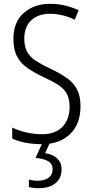

<svg xmlns="http://www.w3.org/2000/svg" viewBox="-20 -744 485 1004"><path d="M401 -189Q401 -95 346 -42.5Q291 10 200 10Q110 10 44 -19V-77Q76 -61 117.5 -51.5Q159 -42 200 -42Q269 -42 306.5 -81Q344 -120 344 -185Q344 -227 329.5 -253.5Q315 -280 284.5 -300Q254 -320 205 -342Q159 -364 124 -388Q89 -412 69.5 -448Q50 -484 50 -541Q50 -628 104 -676Q158 -724 242 -724Q285 -724 323 -714.5Q361 -705 391 -690L371 -641Q338 -657 305 -664.5Q272 -672 242 -672Q179 -672 143 -637.5Q107 -603 107 -543Q107 -499 122.5 -472Q138 -445 168 -425.5Q198 -406 241 -386Q292 -362 328 -337Q364 -312 382.5 -277Q401 -242 401 -189ZM302 141Q302 188 270 214Q238 240 183 240Q152 240 131 234V195Q152 201 179 201Q213 201 234 185.5Q255 170 255 142Q255 112 231 98.5Q207 85 166 82L203 0H242L216 57Q257 63 279.5 85Q302 107 302 141Z"/></svg>

Font: Noto Sans Lao UI Cond Light
Style: Regular
Weight: 300
Width: 3
Designer: Monotype Design Team
Foundry: Monotype Imaging Inc.
Version: Version 2.000; ttfautohint (v1.8.4.7-5d5b)